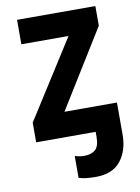

<svg xmlns="http://www.w3.org/2000/svg" viewBox="-103 -782 806 1106"><g transform="rotate(-10 300.0 -229.0)"><path d="M366 256Q465 256 512.5 195.5Q560 135 560 43V-145H253L534 -599V-714H76V-571H352L62 -115V0H410V29Q410 85 386 105Q362 125 321 125Q296 125 267 116V244Q303 256 366 256Z"/></g></svg>

Font: Noto Sans Mono UI ExtraBold
Style: Regular
Weight: 800
Designer: Monotype Design team
Foundry: Monotype Imaging Inc.
Version: 1.000